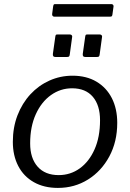

<svg xmlns="http://www.w3.org/2000/svg" viewBox="-20 -911 639 941"><path d="M263.7 10Q195.6 10 145.8 -18.2Q95.9 -46.4 69.4 -97.5Q42.9 -148.6 42.9 -215.7Q42.9 -286.4 65.7 -345.7Q88.6 -405 128.8 -448.6Q169 -492.1 222.3 -516.1Q275.5 -540 335.3 -540Q403.7 -540 452.8 -510.8Q501.9 -481.6 528.3 -429.7Q554.6 -377.7 554.6 -308.9Q554.6 -216.5 515.8 -144.3Q477 -72.2 411.2 -31.1Q345.4 10 263.7 10ZM267.4 -52.8Q325.2 -52.8 371 -85.8Q416.8 -118.9 443.5 -179.1Q470.3 -239.4 470.3 -321.6Q470.3 -395.2 434.8 -436.8Q399.3 -478.3 333.3 -478.3Q276.5 -478.3 229.6 -444.9Q182.8 -411.5 155.3 -350.8Q127.8 -290 127.8 -208.2Q127.8 -135.6 164.4 -94.2Q201 -52.8 267.4 -52.8ZM333.3 -727.4 322 -644.5Q321 -635.9 318 -633.8Q315 -631.6 305.1 -631.6H252.5Q243.9 -631.6 241.1 -635.8Q238.2 -639.9 239.2 -647.3L251.1 -731.6Q252.3 -738.7 254.1 -740.4Q255.9 -742 261.4 -742H322.9Q328.7 -742 331.9 -738Q335.1 -734 333.3 -727.4ZM479.8 -727.4 468.5 -644.5Q467.5 -635.9 464.5 -633.8Q461.5 -631.6 451.6 -631.6H399Q390.4 -631.6 387.6 -635.8Q384.7 -639.9 385.7 -647.3L397.6 -731.6Q398.8 -738.7 400.6 -740.4Q402.4 -742 407.9 -742H469.4Q475.2 -742 478.4 -738Q481.6 -734 479.8 -727.4ZM536.4 -879 530.9 -839.3Q529.9 -832.8 527.3 -831Q524.7 -829.2 516.2 -829.2H246.8Q240.4 -829.2 237.5 -833.4Q234.7 -837.6 235.7 -843.5L240.9 -882.4Q242.2 -887.4 243.6 -889Q245 -890.6 248.4 -890.6H528.1Q531.7 -890.6 534.6 -886.6Q537.4 -882.6 536.4 -879Z"/></svg>

Font: Libre Franklin Thin
Style: Italic
Weight: 100
Italic angle: -8°
Designer: Pablo Impallari, Rodrigo Fuenzalida, Nhung Nguyen
Foundry: Impallari Type
Version: Version 3.000